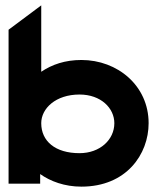

<svg xmlns="http://www.w3.org/2000/svg" viewBox="-20 -686 583 717"><path d="M12 0H130V-36C168 -9 221 11 284 11C452 11 535 -110 535 -226C535 -366 419 -462 284 -462C223 -462 174 -445 134 -418V-666L12 -575ZM134 -226C134 -281 188 -333 277 -333C357 -333 407 -282 407 -226C407 -164 353 -114 277 -114C186 -114 134 -159 134 -226Z"/></svg>

Font: Charger Pro
Style: UltraExt
Weight: 900
Designer: Jasper
Foundry: Cannot Into Space Fonts
Version: Version 1.09